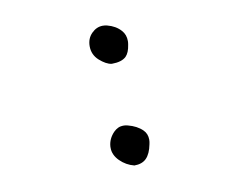

<svg xmlns="http://www.w3.org/2000/svg" viewBox="-52 -605 604 501"><g transform="rotate(-10 250.0 -354.0)"><path d="M306.2 -490.2Q306.2 -507.3 295.9 -518.6Q282.7 -533.7 259.8 -539.6Q253.9 -541 248.5 -541Q231.9 -541 218.8 -527.8Q205.6 -514.6 205.6 -494.1Q205.6 -471.7 222.2 -456.5Q239.7 -440.9 254.4 -439Q281.2 -439 293 -450.7Q302.2 -460 305.2 -480.5Q306.2 -485.8 306.2 -490.2ZM316.4 -227.1Q316.4 -242.7 306.2 -252.9Q292 -267.1 267.6 -273.4Q261.2 -274.9 257.8 -274.9Q248 -274.9 242.2 -272Q235.8 -269 230.5 -263.7Q214.8 -247.6 213.4 -227.1Q213.4 -225.1 213.4 -223.1Q213.4 -204.6 229.2 -188.7Q245.1 -172.9 266.6 -167.5Q287.1 -167.5 298.3 -178.7Q310.1 -190.4 314.9 -215.3Q316.4 -221.7 316.4 -227.1Z"/></g></svg>

Font: NaikaiFont
Style: Light
Weight: 300
Version: Version 1.89